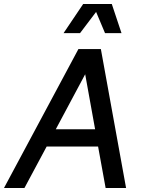

<svg xmlns="http://www.w3.org/2000/svg" viewBox="-49 -947 750 967"><path d="M-29 0H74L186 -209H445L483 0H586L459 -700H346ZM232 -296 380 -573 430 -296ZM271 -780H354L435 -887L480 -780H563L514 -927H370Z"/></svg>

Font: Uncut Sans Medium
Style: Italic
Weight: 500
Italic angle: -10°
Designer: Kasper Nordkvist
Foundry: Uncut Type
Version: Version 1.111;FEAKit 1.0